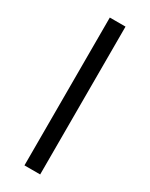

<svg xmlns="http://www.w3.org/2000/svg" viewBox="-162 -630 522 667"><g transform="rotate(30 98.5 -296.5)"><path d="M130 0H67V-593H130Z"/></g></svg>

Font: UN Bangla
Style: Regular
Weight: 400
Designer: Desinged by Rajon, Unicode developed by Rashed (IMGN)
Version: Version 2.001;March 19, 2023;FontCreator 14.0.0.2901 64-bit